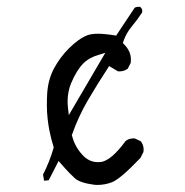

<svg xmlns="http://www.w3.org/2000/svg" viewBox="-20 -554 540 560"><path d="M263.7 -14.6Q286.1 -14.6 306.6 -22.5Q330.6 -31.7 389.6 -93.3L398.4 -110.8Q398.9 -114.7 398.9 -117.7Q398.9 -120.6 398.4 -124.3Q397.9 -127.9 396 -132.6Q394 -137.2 391.1 -141.6L374 -149.9Q372.1 -150.4 370.1 -150.4Q355.5 -150.4 346.2 -142.6Q304.7 -85.9 274.4 -81.5Q270 -81.1 265.1 -81.1Q239.7 -81.1 220.2 -102.5Q198.2 -126.5 190.4 -157.2L189.5 -159.7Q208 -212.9 235.8 -260.7Q263.2 -307.6 298.3 -361.3L323.7 -346.2Q325.7 -345.7 327.1 -345.7Q341.8 -345.7 352.5 -353.5L361.3 -370.6Q361.8 -375.5 361.8 -380.4Q361.8 -405.3 341.3 -425.3L338.4 -428.7L339.8 -433.1Q348.1 -457.5 364.7 -477.3Q381.3 -497.1 394.5 -517.6Q395 -520 395 -522Q395 -527.8 390.1 -532.7L388.7 -534.2Q386.7 -534.2 384.8 -534.2Q378.4 -534.2 373 -531.7L318.8 -450.2Q285.6 -455.6 266.1 -455.6Q246.6 -455.6 234.9 -451.2Q209.5 -441.4 180.7 -412.6Q155.3 -387.2 137.9 -355.2Q120.6 -323.2 117.7 -282.7Q116.7 -267.1 116.7 -246.8Q116.7 -226.6 118.9 -207.8Q121.1 -189 123.5 -176.3Q128.4 -150.4 136.7 -124Q124.5 -81.5 105.5 -44.9L108.4 -27.8L109.4 -26.9L122.1 -28.3L150.9 -84.5Q172.9 -59.1 182.6 -49.3Q192.4 -39.6 198.7 -33.7Q213.9 -20.5 254.9 -15.1Q259.3 -14.6 263.7 -14.6ZM177.2 -258.3Q177.2 -287.1 187.5 -311.5Q203.6 -349.6 223.1 -369.1Q240.7 -386.7 269.5 -394.5L287.1 -399.9L180.7 -218.3L178.2 -240.2Q177.2 -249.5 177.2 -258.3Z"/></svg>

Font: Bakudai
Style: ExtraLight
Weight: 200
Version: Version 1.48